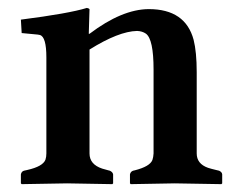

<svg xmlns="http://www.w3.org/2000/svg" viewBox="-20 -467 603 489"><path d="M208 -380.9Q290.5 -443.4 358.9 -443.8Q452.1 -443.8 473.1 -365.7Q481 -334.5 481 -283.2V-76.2Q481 -49.8 509.8 -39.6Q517.6 -37.1 529.8 -34.2L538.1 -32.2Q545.4 -28.8 545.9 -22.9V0L543.9 2Q543 2 424.8 0L313 2L311 0V-22.9Q312.5 -29.8 318.8 -32.2L323.2 -33.2Q361.8 -43 368.2 -59.6Q370.6 -66.9 371.1 -76.2V-290Q371.1 -367.2 351.6 -381.3Q342.3 -387.7 329.1 -388.2Q282.2 -387.2 208 -340.8V-76.2Q208 -48.3 240.2 -37.6Q247.6 -35.2 255.9 -33.2L259.8 -32.2Q267.1 -28.8 268.1 -22.9V0L266.1 2Q265.1 2 150.9 0L35.2 2L33.2 0V-22.9Q34.7 -30.3 41 -32.2L49.8 -34.2Q88.9 -43 95.7 -60.1Q98.1 -67.4 98.1 -76.2V-320.8Q98.1 -373.5 81.5 -377.9Q78.6 -378.4 76.2 -378.9L35.2 -382.8L33.2 -417Q155.3 -432.6 201.2 -446.8Q206.5 -445.8 208 -443.8L206.1 -380.9Z"/></svg>

Font: Linux Libertine O
Style: Semibold
Weight: 700
Designer: Philipp H. Poll
Foundry: Philipp H. Poll
Version: Version 5.0.0